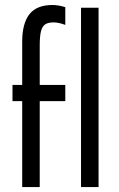

<svg xmlns="http://www.w3.org/2000/svg" viewBox="-20 -761 483 781"><path d="M30.8 -349.6V-415.5H70.3V-591.3Q70.3 -666 99.9 -703.4Q129.4 -740.7 193.8 -740.7Q216.8 -740.7 245.6 -731.9V-659.7Q218.8 -669.9 198.2 -669.9Q175.8 -669.9 163.8 -661.9Q151.9 -653.8 146.7 -633.8Q141.6 -613.8 141.6 -575.2V-415.5H245.6V-349.6H141.6V0H70.3V-349.6ZM380.9 0H309.6V-729.5H380.9Z"/></svg>

Font: NMS Futura Pro Book
Style: Regular
Weight: 400
Designer: Blend3rman
Version: Version 0.1